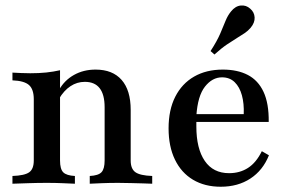

<svg xmlns="http://www.w3.org/2000/svg" viewBox="-20 -688 1076 719"><path d="M316.1 0V-29Q348.4 -30.6 360.1 -43.1Q371.8 -55.6 371.8 -87.1V-286.3Q371.8 -333.9 353.2 -357.7Q334.7 -381.5 297.6 -381.5Q268.5 -381.5 244 -365.3Q219.4 -349.2 200.8 -317.7V-350.8Q221 -387.1 256.9 -407.3Q292.7 -427.4 337.9 -427.4Q401.6 -427.4 435.5 -388.7Q469.4 -350 469.4 -276.6V-87.1Q469.4 -55.6 487.1 -43.1Q504.8 -30.6 550 -29V0Q537.9 -0.8 516.9 -1.2Q496 -1.6 471 -2.4Q446 -3.2 422.6 -3.2Q391.1 -3.2 361.3 -2Q331.5 -0.8 316.1 0ZM26.6 0V-29Q71.8 -30.6 89.1 -42.7Q106.5 -54.8 106.5 -87.1V-316.1Q106.5 -354 88.3 -369.8Q70.2 -385.5 26.6 -387.1V-416.1Q42.7 -415.3 59.3 -414.5Q75.8 -413.7 93.5 -413.7Q125.8 -413.7 153.2 -416.5Q180.6 -419.4 204.8 -425V-87.1Q204.8 -54.8 216.9 -42.7Q229 -30.6 260.5 -29V0Q241.9 -0.8 214.1 -2Q186.3 -3.2 155.6 -3.2Q121.8 -3.2 85.9 -2Q50 -0.8 26.6 0Z M806.5 11.3Q746.8 11.3 702.8 -14.9Q658.9 -41.1 635.1 -90.3Q611.3 -139.5 611.3 -207.3Q611.3 -276.6 636.3 -325.8Q661.3 -375 706.9 -401.2Q752.4 -427.4 814.5 -427.4Q869.4 -427.4 908.1 -407.3Q946.8 -387.1 966.9 -344Q987.1 -300.8 986.3 -231.5H679.8L679 -260.5H892.7Q894.4 -300 885.9 -331Q877.4 -362.1 858.9 -380.2Q840.3 -398.4 811.3 -398.4Q775 -398.4 747.6 -363.7Q720.2 -329 715.3 -254L716.1 -251.6Q715.3 -243.5 715.3 -234.7Q715.3 -225.8 715.3 -214.5Q715.3 -131.5 746.8 -85.5Q778.2 -39.5 837.9 -39.5Q878.2 -39.5 908.9 -59.3Q939.5 -79 960.5 -121.8L987.1 -106.5Q964.5 -50 917.7 -19.4Q871 11.3 806.5 11.3ZM783.1 -483.9 768.5 -496.8Q793.5 -535.5 805.2 -563.3Q816.9 -591.1 825 -610.9Q833.1 -630.6 845.2 -645.2Q861.3 -665.3 881.5 -667.3Q901.6 -669.4 916.9 -655.6Q932.3 -642.7 933.5 -623Q934.7 -603.2 918.5 -583.9Q908.9 -572.6 896.4 -564.1Q883.9 -555.6 867.3 -545.6Q850.8 -535.5 829.8 -521.4Q808.9 -507.3 783.1 -483.9Z"/></svg>

Font: Playfair 5pt SemiExpanded Light SemiBold
Style: Regular
Weight: 600
Version: Version 2.001;gftools[0.9.30]